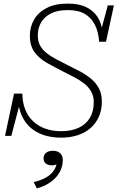

<svg xmlns="http://www.w3.org/2000/svg" viewBox="-20 -748 669 1067"><path d="M320 17Q266 17 222.5 2.5Q179 -12 148 -40Q117 -68 99.5 -109Q82 -150 80 -201Q86 -197 88.5 -194Q91 -191 92 -187Q93 -183 91 -176L43 7H8L58 -228H104Q105 -178 120.5 -139Q136 -100 164.5 -73.5Q193 -47 232 -33Q271 -19 320 -19Q377 -19 417.5 -38Q458 -57 479.5 -93Q501 -129 501 -180Q501 -214 486.5 -239.5Q472 -265 447.5 -284Q423 -303 392.5 -319Q362 -335 330 -351Q282 -375 240 -399Q198 -423 172 -458Q146 -493 146 -550Q146 -598 169 -638.5Q192 -679 239 -703.5Q286 -728 357 -728Q425 -728 468 -703.5Q511 -679 531.5 -637Q552 -595 550 -542Q546 -547 543.5 -552Q541 -557 540 -562Q539 -567 540 -573L579 -718H613L569 -516H531Q527 -571 507.5 -610Q488 -649 451.5 -670.5Q415 -692 357 -692Q299 -692 262.5 -673Q226 -654 208 -622.5Q190 -591 190 -551Q190 -518 203 -494.5Q216 -471 239 -453Q262 -435 292 -419Q322 -403 356 -386Q391 -369 425 -351Q459 -333 486.5 -310Q514 -287 530 -256.5Q546 -226 546 -182Q546 -137 530 -100.5Q514 -64 484.5 -37.5Q455 -11 413 3Q371 17 320 17ZM185 299 167 264Q205 255 232 240.5Q259 226 275 205Q291 184 296 157Q297 154 299 152.5Q301 151 304 151.5Q307 152 309 155Q301 163 291 167Q281 171 269 171Q248 171 235 161Q222 151 222 132Q222 113 235.5 101.5Q249 90 274 90Q300 90 314.5 103.5Q329 117 329 142Q329 175 313 206Q297 237 264.5 261.5Q232 286 185 299Z"/></svg>

Font: Roboto Serif Thin
Style: Italic
Weight: 250
Italic angle: -10°
Version: Version 1.007